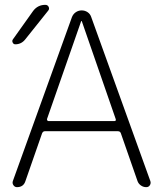

<svg xmlns="http://www.w3.org/2000/svg" viewBox="-20 -773 672 793"><path d="M453 -273Q460 -273 458 -281L318 -685Q318 -686 316 -686Q315 -686 315 -685L174 -281Q174 -278 175.5 -275.5Q177 -273 180 -273ZM357 -702 601 -25Q604 -16 599 -8Q594 0 584 0Q572 0 562 -7Q552 -14 548 -25L479 -223Q476 -231 467 -231H165Q158 -231 154 -223L85 -25Q77 0 50 0Q41 0 35.5 -8Q30 -16 33 -25L277 -702Q282 -715 293 -722.5Q304 -730 317.5 -730Q331 -730 342 -722.5Q353 -715 357 -702ZM43 -590Q36 -590 32.5 -597Q29 -604 33 -610L117 -728Q136 -753 167 -753Q177 -753 181 -744.5Q185 -736 179 -729L84 -610Q68 -590 43 -590Z"/></svg>

Font: Rounded Mplus 1c Light
Style: Regular
Weight: 300
Version: Version 1.059.20150529